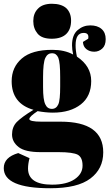

<svg xmlns="http://www.w3.org/2000/svg" viewBox="-30 -751 582 1021"><path d="M411 -528C412 -511 418 -499 429 -490C440 -481 454 -476 471 -476C488 -476 502 -482 514 -493C526 -504 532 -520 532 -543C532 -566 525 -584 510 -597C495 -610 475 -616 450 -616C425 -616 403 -608 383 -591C363 -574 353 -547 353 -510C353 -510 353 -510 353 -510C353 -495 355 -479 359 -461C359 -461 359 -461 359 -461C328 -478 291 -486 248 -486C248 -486 248 -486 248 -486C176 -486 122 -471 86 -440C50 -409 32 -369 32 -319C32 -319 32 -319 32 -319C32 -240 71 -189 148 -167C148 -167 148 -167 148 -167C105 -141 76 -119 59 -102C42 -84 34 -62 34 -36C34 -9 46 13 69 31C92 49 131 58 185 58C185 58 282 58 282 58C282 58 282 58 282 58C333 58 367 63 384 72C401 82 409 101 409 130C409 159 395 183 367 202C339 221 299 231 247 231C247 231 247 231 247 231C162 231 119 202 119 145C119 145 119 145 119 145C119 128 122 109 127 90C127 90 67 63 67 63C67 63 67 63 67 63C16 78 -10 104 -10 143C-10 143 -10 143 -10 143C-10 214 72 250 237 250C237 250 237 250 237 250C334 250 405 233 451 198C496 164 519 118 519 59C519 59 519 59 519 59C519 -50 443 -104 292 -104C292 -104 190 -104 190 -104C190 -104 190 -104 190 -104C147 -104 126 -109 126 -118C126 -127 141 -141 170 -160C170 -160 170 -160 170 -160C198 -155 225 -152 251 -152C251 -152 251 -152 251 -152C314 -152 363 -167 400 -196C437 -225 455 -267 455 -320C455 -373 430 -416 379 -450C379 -450 379 -450 379 -450C374 -473 372 -493 372 -510C372 -510 372 -510 372 -510C372 -554 386 -576 415 -576C415 -576 415 -576 415 -576C435 -576 443 -566 439 -545C439 -545 411 -528 411 -528C411 -528 411 -528 411 -528ZM199 -341C199 -392 203 -426 211 -443C219 -460 231 -468 247 -468C262 -468 273 -460 280 -444C287 -427 290 -393 290 -341C290 -341 290 -292 290 -292C290 -292 290 -292 290 -292C290 -243 287 -211 280 -196C273 -180 261 -172 246 -172C230 -172 218 -180 211 -196C203 -212 199 -242 199 -287C199 -287 199 -341 199 -341C199 -341 199 -341 199 -341ZM245 -545C280 -545 306 -554 323 -571C340 -588 348 -612 348 -641C348 -670 339 -692 322 -708C305 -723 279 -731 246 -731C213 -731 188 -722 172 -705C155 -688 147 -666 147 -639C147 -612 155 -590 170 -572C185 -554 210 -545 245 -545Z"/></svg>

Font: Abril Fatface Utterance
Style: Regular
Weight: 500
Designer: Veronika Burian, Jos Scaglione
Foundry: TypeTogether
Version: ""